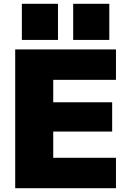

<svg xmlns="http://www.w3.org/2000/svg" viewBox="-20 -990 681 1010"><path d="M60 0V-730H590V-570H260V-452H570V-298H260V-160H590V0ZM365 -780V-970H555V-780ZM95 -780V-970H285V-780Z"/></svg>

Font: M PLUS 1 Black
Style: Regular
Weight: 900
Designer: Coji Morishita
Foundry: UNDERFOREST DESIGN
Version: Version 1.001